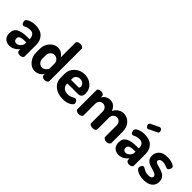

<svg xmlns="http://www.w3.org/2000/svg" viewBox="166 -1787 2831 2831"><g transform="rotate(45 1581.5 -371.5)"><path d="M22 -124Q22 -205 82 -238Q142 -271 255 -271H296V-284Q296 -321 274.5 -348.5Q253 -376 208 -376Q163 -376 131 -360.5Q99 -345 94 -345Q74 -345 62 -365Q50 -385 50 -409Q50 -438 101.5 -459.5Q153 -481 210 -481Q319 -481 372 -425.5Q425 -370 425 -286V-41Q425 -24 407 -12Q389 0 362 0Q337 0 320.5 -12Q304 -24 304 -41V-70Q235 9 152 9Q95 9 58.5 -25Q22 -59 22 -124ZM151 -141Q151 -114 165.5 -100.5Q180 -87 204 -87Q236 -87 266 -117Q296 -147 296 -183V-204H281Q220 -204 185.5 -191.5Q151 -179 151 -141Z M504 -196V-278Q504 -361 556.5 -421Q609 -481 682 -481Q726 -481 759.5 -459Q793 -437 811 -405V-712Q811 -730 829.5 -741Q848 -752 876 -752Q904 -752 922 -741Q940 -730 940 -712V-41Q940 -25 921.5 -12.5Q903 0 876 0Q853 0 835.5 -13Q818 -26 818 -41V-70Q802 -38 763.5 -14.5Q725 9 679 9Q610 9 557 -53Q504 -115 504 -196ZM633 -196Q633 -161 659 -132.5Q685 -104 720 -104Q755 -104 783 -131.5Q811 -159 811 -178V-278Q811 -318 783.5 -343Q756 -368 721 -368Q685 -368 659 -340.5Q633 -313 633 -278Z M1023 -196V-281Q1023 -363 1087 -422Q1151 -481 1242 -481Q1327 -481 1387.5 -427.5Q1448 -374 1448 -293Q1448 -263 1440.5 -243.5Q1433 -224 1417.5 -216Q1402 -208 1389 -206Q1376 -204 1355 -204H1152V-189Q1152 -146 1184 -119.5Q1216 -93 1269 -93Q1307 -93 1344 -112Q1381 -131 1392 -131Q1413 -131 1427 -111.5Q1441 -92 1441 -74Q1441 -46 1390.5 -18.5Q1340 9 1265 9Q1158 9 1090.5 -47.5Q1023 -104 1023 -196ZM1152 -280H1298Q1314 -280 1320.5 -285.5Q1327 -291 1327 -307Q1327 -342 1301.5 -364Q1276 -386 1239 -386Q1204 -386 1178 -364.5Q1152 -343 1152 -308Z M1525 -41V-435Q1525 -453 1542.5 -464Q1560 -475 1589 -475Q1613 -475 1629.5 -464Q1646 -453 1646 -435V-405Q1689 -481 1778 -481Q1820 -481 1853.5 -453.5Q1887 -426 1903 -381Q1928 -430 1968.5 -455.5Q2009 -481 2054 -481Q2126 -481 2179 -426Q2232 -371 2232 -278V-41Q2232 -26 2212.5 -13Q2193 0 2167 0Q2142 0 2122.5 -13Q2103 -26 2103 -41V-278Q2103 -320 2079 -344.5Q2055 -369 2022 -369Q1990 -369 1966.5 -344.5Q1943 -320 1943 -279V-40Q1943 -20 1924 -10Q1905 0 1878 0Q1853 0 1833.5 -10.5Q1814 -21 1814 -40V-278Q1814 -318 1789.5 -343Q1765 -368 1732 -368Q1700 -368 1677 -344Q1654 -320 1654 -278V-41Q1654 -26 1634.5 -13Q1615 0 1589 0Q1562 0 1543.5 -12.5Q1525 -25 1525 -41Z M2300 -124Q2300 -205 2360 -238Q2420 -271 2533 -271H2574V-284Q2574 -321 2552.5 -348.5Q2531 -376 2486 -376Q2441 -376 2409 -360.5Q2377 -345 2372 -345Q2352 -345 2340 -365Q2328 -385 2328 -409Q2328 -438 2379.5 -459.5Q2431 -481 2488 -481Q2597 -481 2650 -425.5Q2703 -370 2703 -286V-41Q2703 -24 2685 -12Q2667 0 2640 0Q2615 0 2598.5 -12Q2582 -24 2582 -41V-70Q2513 9 2430 9Q2373 9 2336.5 -25Q2300 -59 2300 -124ZM2420 -617Q2420 -640 2437 -648L2569 -712Q2579 -714 2582 -714Q2598 -714 2610 -698.5Q2622 -683 2622 -665Q2622 -643 2604 -635L2474 -572Q2464 -568 2460 -568Q2444 -568 2432 -584Q2420 -600 2420 -617ZM2429 -141Q2429 -114 2443.5 -100.5Q2458 -87 2482 -87Q2514 -87 2544 -117Q2574 -147 2574 -183V-204H2559Q2498 -204 2463.5 -191.5Q2429 -179 2429 -141Z M2772 -77Q2772 -95 2785 -114.5Q2798 -134 2815 -134Q2826 -134 2842.5 -123Q2859 -112 2886 -100.5Q2913 -89 2950 -89Q3023 -89 3023 -132Q3023 -156 2998.5 -170Q2974 -184 2939.5 -193Q2905 -202 2870 -214.5Q2835 -227 2810.5 -256.5Q2786 -286 2786 -332Q2786 -393 2829 -437Q2872 -481 2965 -481Q3027 -481 3075.5 -462Q3124 -443 3124 -416Q3124 -399 3110.5 -376.5Q3097 -354 3077 -354Q3069 -354 3033.5 -368.5Q2998 -383 2967 -383Q2933 -383 2915 -369Q2897 -355 2897 -338Q2897 -321 2915 -310Q2933 -299 2959.5 -293Q2986 -287 3017 -276.5Q3048 -266 3074.5 -252Q3101 -238 3119 -208.5Q3137 -179 3137 -137Q3137 -69 3088.5 -30Q3040 9 2953 9Q2878 9 2825 -17Q2772 -43 2772 -77Z"/></g></svg>

Font: Terminal Dosis
Style: Bold
Weight: 700
Designer: EdgarTolentino, PabloImpallari, IginoMarini
Foundry: EdgarTolentino, PabloImpallari, IginoMarini
Version: Version 1.006